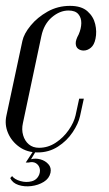

<svg xmlns="http://www.w3.org/2000/svg" viewBox="-32 -520 374 661"><path d="M3.2 93.1 9.6 86.2Q18.4 97.8 38.4 103.4Q58.4 109.1 77.2 104.1Q96.1 99 103.4 79.9Q107.5 67.5 103.9 57.2Q100.4 47 90.8 41.4Q81.1 35.9 66.1 39.6H56.6L81.9 1H91.2L74.9 28.2Q90.2 24 107.1 28.6Q123.9 33.2 134.7 45.4Q145.5 57.5 141.8 75Q137.4 94.6 118.7 106.1Q100 117.6 76.1 120.6Q52.2 123.6 31.8 116.9Q11.2 110.2 3.2 93.1ZM45.1 -379.2Q50.5 -404 73.6 -432.1Q96.6 -460.2 131.7 -480Q166.8 -499.8 209 -499.8Q248.4 -499.8 269.1 -481.2Q289.8 -462.8 295.8 -436.9Q301.9 -411 296.8 -386.8Q292.5 -365.4 280.8 -355.7Q269.1 -346 256 -346Q245.2 -346 237.3 -351.8Q229.4 -357.5 228.7 -369.8Q228 -382 238.9 -401.6Q247.5 -421.4 247.9 -440.1Q248.2 -458.9 237.7 -471.3Q227.1 -483.8 203.9 -483.8Q173.8 -483.8 146.4 -460.4Q119.1 -437 110.4 -395.6L46.9 -96.2Q41.9 -74 47.6 -54.5Q53.2 -35 67.2 -23.1Q81.1 -11.2 102.4 -11.2Q133.4 -11.2 159.9 -28.8Q186.4 -46.2 204.4 -72.2Q222.5 -98.2 228.2 -123.1L240.6 -180.4H256.6L243.6 -120.6Q237.9 -94.2 218.1 -64.7Q198.4 -35.1 167.4 -15.2Q136.4 4.8 97.8 4.8Q61.2 4.8 34.7 -14.1Q8.1 -33 -4.3 -61.9Q-16.8 -90.9 -9.9 -122Z"/></svg>

Font: Emberly Black
Style: Italic
Weight: 900
Italic angle: -12°
Designer: Rajesh Rajput
Foundry: Rajesh Rajput
Version: Version 1.000